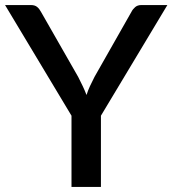

<svg xmlns="http://www.w3.org/2000/svg" viewBox="-23 -740 682 760"><path d="M376.5 -282V0H260V-282L-3 -720H99.5Q115 -720 124 -712.5Q133 -705 139 -693.5L286.5 -435.5Q296.5 -416 304.8 -398.5Q313 -381 319.5 -364Q325 -381.5 333 -398.8Q341 -416 351 -435.5L497.5 -693.5Q502.5 -703.5 512 -711.8Q521.5 -720 536.5 -720H639.5Z"/></svg>

Font: TypoPRO Lato
Style: Regular
Weight: 600
Designer: Lukasz Dziedzic with Adam Twardoch and Botio Nikoltchev
Foundry: tyPoland Lukasz Dziedzic
Version: Version 2.010; 2014-09-01; http://www.latofonts.com/